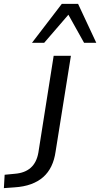

<svg xmlns="http://www.w3.org/2000/svg" viewBox="-148 -778 517 991"><path d="M-128 193 -124 124 -72 119Q-20 115 10.5 88Q41 61 50 10L129 -490H218L139 4Q133 47 117 80Q101 113 75 136Q49 159 12 172.5Q-25 186 -73 189ZM17 -557 171 -758H255L349 -557H286L205 -702L80 -557Z"/></svg>

Font: Nunito Sans 10pt SemiExpanded
Style: Italic
Weight: 400
Width: 6
Italic angle: -9°
Designer: Vernon Adams
Foundry: Vernon Adams
Version: Version 3.101;gftools[0.9.27]